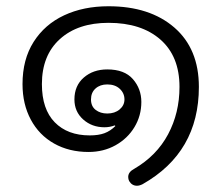

<svg xmlns="http://www.w3.org/2000/svg" viewBox="-20 -520 707 614"><path d="M418 74Q402 74 393 59Q390 53 390 46Q390 30 409 20Q481 -22 517.5 -90.5Q554 -159 554 -242Q554 -340 493 -393.5Q432 -447 327 -447Q229 -447 171.5 -395Q114 -343 114 -251Q114 -171 155 -129Q196 -87 267 -87Q295 -87 314 -94Q333 -101 349 -117L347 -119Q331 -113 314 -113Q274 -113 246 -138Q218 -163 218 -202Q218 -246 248 -272Q278 -298 323 -298Q378 -298 405 -267Q432 -236 432 -194Q432 -150 410 -113.5Q388 -77 349.5 -55.5Q311 -34 263 -34Q201 -34 153 -61Q105 -88 78.5 -137.5Q52 -187 52 -251Q52 -330 87.5 -386Q123 -442 185 -471Q247 -500 327 -500Q459 -500 537.5 -432Q616 -364 616 -242Q616 -33 436 69Q426 74 418 74ZM378 -202Q378 -222 363 -236Q348 -250 323 -250Q300 -250 285.5 -237Q271 -224 271 -202Q271 -180 286 -168.5Q301 -157 323 -157Q347 -157 362.5 -170Q378 -183 378 -202Z"/></svg>

Font: Kodchasan Light
Style: Regular
Weight: 300
Version: Version 1.000; ttfautohint (v1.6)